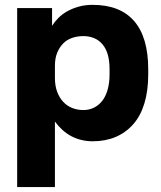

<svg xmlns="http://www.w3.org/2000/svg" viewBox="-20 -563 655 783"><path d="M50 200H204V-67.2Q218 -48.2 234.9 -32.9Q251.8 -17.7 271.5 -7.3Q291.2 3 313.2 8.1Q335.2 13.2 357.2 13.2Q409.5 13.2 451.1 -4.3Q492.7 -21.8 522.9 -55.8Q553.2 -89.8 568.8 -141.3Q584.5 -192.8 584.5 -260V-280Q584.5 -345.5 570 -395.1Q555.5 -444.7 526.5 -477.7Q497.5 -510.7 455.5 -526.9Q413.5 -543.2 357.2 -543.2Q326.8 -543.2 300.8 -535.8Q274.8 -528.5 254.3 -517Q233.7 -505.5 218 -489.7Q202.3 -473.8 192.3 -457.8V-530H50ZM320.2 -114.2Q296.2 -114.2 274.8 -122.5Q253.3 -130.8 237.5 -148Q221.7 -165.2 212.8 -189.5Q204 -213.8 204 -244.5V-295.5Q204 -325.3 213.2 -347.7Q222.3 -370 237.6 -385.7Q252.8 -401.3 274.7 -408.6Q296.5 -415.8 320.2 -415.8Q343.8 -415.8 363.7 -407.5Q383.7 -399.2 397.9 -382.3Q412.2 -365.5 419.5 -340.4Q426.8 -315.3 426.8 -280V-260Q426.8 -224 418.7 -196.4Q410.7 -168.8 396.2 -150.8Q381.8 -132.8 362.2 -123.5Q342.7 -114.2 320.2 -114.2Z"/></svg>

Font: Golos Text VF
Style: Regular
Weight: 400
Designer: A.Korolkova, Vitaly Kuzmin
Foundry: ParaType Ltd
Version: Version 2.005